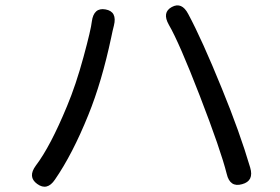

<svg xmlns="http://www.w3.org/2000/svg" viewBox="-20 -711 1040 713"><path d="M184 -44Q155 -1 118 -28Q82 -54 113 -96Q167 -167 229 -317Q262 -396 290 -499Q318 -602 321 -631Q328 -684 372 -676Q416 -668 403 -616Q398 -597 393 -572Q358 -407 308 -284Q249 -138 184 -44ZM879 -27Q834 -14 822 -65Q800 -153 722 -355Q645 -554 607 -619Q581 -665 618 -685Q655 -705 679 -659Q730 -564 804 -382Q870 -221 909 -89Q924 -39 879 -27Z"/></svg>

Font: Resource Han Rounded CN
Style: Regular
Weight: 400
Designer: Cyano Hao (round all glyphs); Ryoko NISHIZUKA  (kana, bopomofo & ideographs); Paul D. Hunt (Latin, Greek & Cyrillic); Sa
Foundry: Cyano Hao
Version: 0.990